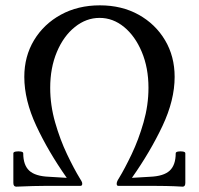

<svg xmlns="http://www.w3.org/2000/svg" viewBox="-20 -696 745 719"><path d="M41 3Q30 3 30 -11V-122Q30 -127 39.5 -128.5Q49 -130 58 -128.5Q67 -127 67 -122Q67 -78 89.5 -57Q112 -36 164 -34L230 -30Q161 -128 116 -224.5Q71 -321 71 -408Q71 -485 107.5 -545.5Q144 -606 208 -641Q272 -676 354 -676Q436 -676 499 -641Q562 -606 598 -545.5Q634 -485 634 -408Q634 -321 588.5 -224.5Q543 -128 474 -30L541 -34Q593 -36 615.5 -57Q638 -78 638 -122Q638 -127 647 -128.5Q656 -130 665 -128.5Q674 -127 674 -122V-11Q674 3 664 3Q630 1 601 0.5Q572 0 552 0H423Q417 0 417 -8Q417 -16 425 -28Q447 -64 473 -118.5Q499 -173 517.5 -237.5Q536 -302 536 -367Q536 -442 511 -501.5Q486 -561 444.5 -595Q403 -629 353 -629Q303 -629 260.5 -595Q218 -561 193 -501.5Q168 -442 168 -367Q168 -302 186.5 -237.5Q205 -173 231 -118.5Q257 -64 279 -28Q282 -23 285 -18Q288 -13 288 -8Q288 0 281 0H153Q109 0 41 3Z"/></svg>

Font: Junicode Two Beta Condensed
Style: Regular
Weight: 400
Width: 3
Designer: Peter S. Baker
Foundry: Briery Creek Software
Version: Version 1.053; ttfautohint (v1.8.4)